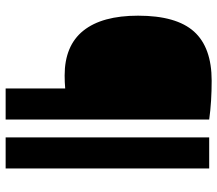

<svg xmlns="http://www.w3.org/2000/svg" viewBox="-66 -724 789 698"><g transform="rotate(90 329.0 -374.5)"><path d="M301 0V-216.5Q289 -215.5 278 -215Q267 -214.5 254 -214.5Q145.5 -214.5 91 -282.5Q36.5 -350.5 36.5 -481.5Q36.5 -620.5 94.2 -684.8Q152 -749 273 -749Q309.5 -749 345.8 -746.8Q382 -744.5 414 -740V0ZM479 0V-740H592V0Z"/></g></svg>

Font: Encode Sans SC Condensed Thin
Style: Bold
Weight: 700
Version: Version 3.002